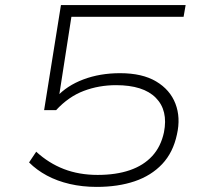

<svg xmlns="http://www.w3.org/2000/svg" viewBox="-20 -725 788 753"><path d="M359 8Q303 8 253.5 -3.5Q204 -15 164 -36.5Q124 -58 94 -88L122 -130Q171 -85 230.5 -62Q290 -39 363 -39Q435 -39 489 -57.5Q543 -76 577 -113Q611 -150 623 -206Q640 -292 591 -341.5Q542 -391 435 -391Q368 -391 308.5 -368.5Q249 -346 200 -293H153L219 -705H708L700 -659H260L211 -344H201Q242 -389 307 -413.5Q372 -438 451 -438Q538 -438 592.5 -405.5Q647 -373 668 -318.5Q689 -264 674 -198Q659 -127 616 -81.5Q573 -36 508 -14Q443 8 359 8Z"/></svg>

Font: Nunito Sans 10pt Expanded ExtraLight
Style: Italic
Weight: 250
Width: 7
Italic angle: -9°
Designer: Vernon Adams
Foundry: Vernon Adams
Version: Version 3.101;gftools[0.9.27]